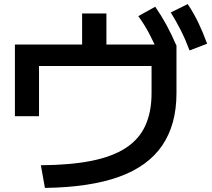

<svg xmlns="http://www.w3.org/2000/svg" viewBox="-20 -869 1040 940"><path d="M180 -60Q325 -61 427.5 -81.5Q530 -102 595.5 -144.5Q661 -187 691.5 -254Q722 -321 722 -413V-546H171V-300H53V-651H382V-803H501V-651H842L844 -645V-413Q844 -259 774 -156.5Q704 -54 561.5 -3Q419 48 200 51ZM757 -606Q733 -662 710 -705.5Q687 -749 657 -790L740 -836Q771 -791 796 -745Q821 -699 844 -645ZM908 -622Q887 -678 864.5 -722Q842 -766 816 -808L899 -849Q929 -804 951.5 -757Q974 -710 994 -655Z"/></svg>

Font: M PLUS 1 SemiBold
Style: Regular
Weight: 600
Designer: Coji Morishita
Foundry: UNDERFOREST DESIGN
Version: Version 1.001